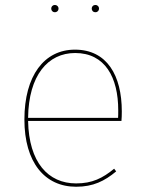

<svg xmlns="http://www.w3.org/2000/svg" viewBox="-20 -723 566 753"><path d="M195 -703.4C186.3 -703.4 180.9 -697 180.9 -689.3C180.9 -681.6 186.3 -675.1 195 -675.1C204.1 -675.1 209.6 -681.6 209.6 -689.3C209.6 -697 204.1 -703.4 195 -703.4ZM354.3 -703.4C345.1 -703.4 339.7 -697 339.7 -689.3C339.7 -681.6 345.1 -675.1 354.3 -675.1C363 -675.1 368.4 -681.6 368.4 -689.3C368.4 -697 363 -703.4 354.3 -703.4ZM457.7 -285.8C457.7 -427 399.8 -528.3 273.8 -528.3C153.4 -528.3 75.7 -426 75.7 -254.3C75.7 -86.3 155.3 9.4 278.6 9.4C345.6 9.4 390.1 -13 435.6 -50.8L427.7 -61.4C382.7 -24.3 341.8 -3.7 278.6 -3.7C168.8 -3.7 93.2 -86.2 90.2 -248.6H456.3C457.3 -260.4 457.7 -271.4 457.7 -285.8ZM443.1 -260.8H90.2C92.1 -428 168.2 -515.1 274.7 -515.1C392 -515.1 443.7 -419.4 443.7 -290.6C443.7 -277.1 443.7 -270.8 443.1 -260.8Z"/></svg>

Font: Fira Sans Hair
Style: Regular
Weight: 100
Designer: bBox Type GmbH & Carrois Corporate GbR & Edenspiekermann AG
Foundry: bBox Type GmbH & Carrois Corporate GbR & Edenspiekermann AG
Version: Version 4.300;PS 004.300;hotconv 1.0.88;makeotf.lib2.5.64775